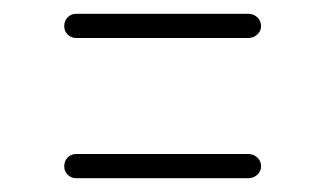

<svg xmlns="http://www.w3.org/2000/svg" viewBox="-20 -417 471 278"><path d="M90 -362Q83 -362 78 -367Q73 -372 73 -379Q73 -387 78 -392Q83 -397 90 -397H340Q347 -397 352.5 -392Q358 -387 358 -379Q358 -372 352.5 -367Q347 -362 340 -362ZM90 -159Q83 -159 78 -164Q73 -169 73 -176Q73 -184 78 -189Q83 -194 90 -194H340Q347 -194 352.5 -189Q358 -184 358 -176Q358 -169 352.5 -164Q347 -159 340 -159Z"/></svg>

Font: Dosis ExtraLight ExtraLight
Style: Regular
Weight: 250
Version: Version 3.001; ttfautohint (v1.8.2)